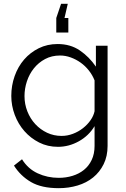

<svg xmlns="http://www.w3.org/2000/svg" viewBox="-20 -760 657 1003"><path d="M334 -740 317 -666H337V-590H274V-666L299 -740ZM283 7Q229 7 184.5 -15.5Q140 -38 107.5 -75Q75 -112 57 -160Q39 -208 39 -259Q39 -313 56.5 -362.5Q74 -412 106 -449Q138 -486 182.5 -508Q227 -530 281 -530Q348 -530 397 -496.5Q446 -463 481 -412V-521H542V2Q542 56 521.5 97.5Q501 139 466.5 167Q432 195 385.5 209Q339 223 287 223Q197 223 142 191Q87 159 53 105L95 72Q126 122 177 145.5Q228 169 287 169Q325 169 359 158.5Q393 148 418.5 127.5Q444 107 459 75.5Q474 44 474 2V-101Q444 -51 392 -22Q340 7 283 7ZM302 -50Q332 -50 361 -61Q390 -72 413.5 -90.5Q437 -109 453 -132Q469 -155 474 -179V-340Q463 -368 444 -392Q425 -416 401 -433Q377 -450 349.5 -460Q322 -470 294 -470Q250 -470 215.5 -451.5Q181 -433 157 -403Q133 -373 120.5 -335Q108 -297 108 -258Q108 -216 123 -178Q138 -140 164.5 -111.5Q191 -83 226 -66.5Q261 -50 302 -50Z"/></svg>

Font: Boldmen
Style: Regular
Weight: 400
Designer: Matt McInerney, Pablo Impallari, Rodrigo Fuenzalida
Foundry: LIVING CONCEPT
Version: Version 1.000